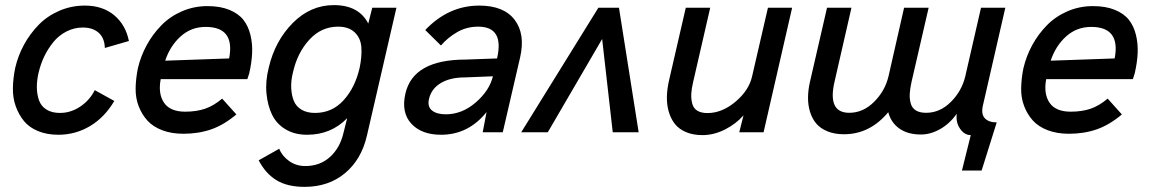

<svg xmlns="http://www.w3.org/2000/svg" viewBox="-20 -518 4504 752"><path d="M208.5 9.8Q164.1 9.8 129.4 -4.4Q94.7 -18.6 74.2 -43.5Q53.7 -68.4 41.7 -101.6Q29.8 -134.8 30.5 -173.1Q31.2 -211.4 39.6 -252.4Q50.8 -300.3 74.2 -343.3Q97.7 -386.2 131.6 -420.9Q165.5 -455.6 212.4 -475.8Q259.3 -496.1 312.5 -496.1Q381.8 -496.1 427 -458.5Q472.2 -420.9 484.9 -357.4L390.6 -330.1Q389.6 -369.1 366.5 -389.6Q343.3 -410.2 304.7 -410.2Q270.5 -410.2 240.5 -394.8Q210.4 -379.4 189.5 -353.8Q168.5 -328.1 153.8 -297.9Q139.2 -267.6 131.3 -233.9Q124 -203.1 124.3 -176Q124.5 -148.9 132.6 -125.7Q140.6 -102.5 161.6 -89.1Q182.6 -75.7 214.8 -75.7Q257.3 -75.7 294.4 -100.6Q331.5 -125.5 351.1 -165L427.7 -122.6Q390.1 -58.6 333 -24.4Q275.9 9.8 208.5 9.8Z M698.2 5.9Q651.9 5.9 615.7 -7.8Q579.6 -21.5 557.9 -45.2Q536.1 -68.8 523.4 -101.3Q510.7 -133.8 511.2 -171.4Q511.7 -209 520 -250.5Q531.2 -298.3 554.7 -341.3Q578.1 -384.3 612.1 -418.9Q646 -453.6 692.9 -473.9Q739.7 -494.1 792.5 -494.1Q842.3 -494.1 878.2 -479.5Q914.1 -464.8 933.3 -440.2Q952.6 -415.5 960.9 -381.1Q969.2 -346.7 967.5 -309.8Q965.8 -272.9 956.1 -230.5L948.7 -208H609.4Q598.6 -150.4 622.6 -115.5Q646.5 -80.6 705.1 -80.6Q750 -80.6 783.7 -92.3Q817.4 -104 850.1 -131.8L905.8 -69.8Q856.4 -28.3 806.9 -11.2Q757.3 5.9 698.2 5.9ZM627 -280.3 877.4 -289.1Q901.4 -412.6 785.6 -412.6Q728.5 -412.6 687.3 -375.2Q646 -337.9 627 -280.3Z M1172.9 213.9Q1105.5 213.9 1062.7 187.7Q1020 161.6 993.2 109.9L1073.7 64.5Q1084.5 92.8 1112.1 112.5Q1139.6 132.3 1175.8 132.3Q1232.9 132.3 1272 97.2Q1311 62 1324.7 4.9L1339.8 -55.2Q1276.9 9.8 1182.6 9.8Q1134.3 9.8 1098.9 -11.2Q1063.5 -32.2 1045.9 -68.1Q1028.3 -104 1023.7 -151.9Q1019 -199.7 1032.7 -253.4Q1057.1 -357.9 1126.7 -428Q1196.3 -498 1287.6 -498Q1385.3 -498 1422.4 -425.8L1438 -487.8H1532.7L1417 13.7Q1395.5 106.9 1331.1 160.4Q1266.6 213.9 1172.9 213.9ZM1213.9 -75.7Q1280.8 -75.7 1325.9 -125.5Q1371.1 -175.3 1388.7 -252.9Q1397.9 -297.4 1395.3 -333.3Q1392.6 -369.1 1369.1 -391.4Q1345.7 -413.6 1304.2 -413.6Q1238.3 -413.6 1191.4 -362.3Q1144.5 -311 1127.4 -234.4Q1119.1 -201.7 1120.6 -172.9Q1122.1 -144 1131.1 -122.3Q1140.1 -100.6 1161.4 -88.1Q1182.6 -75.7 1213.9 -75.7Z M1707.5 9.8Q1630.9 9.8 1590.8 -33.9Q1550.8 -77.6 1567.9 -151.9Q1598.6 -284.7 1804.2 -284.7L1926.8 -289.1Q1955.6 -413.6 1853 -413.6Q1807.6 -413.6 1770.5 -392.1Q1733.4 -370.6 1707 -339.8L1645.5 -400.4Q1736.8 -496.1 1856.9 -496.1Q1953.6 -496.1 1995.8 -440.2Q2038.1 -384.3 2017.1 -293L1949.2 0H1870.6L1885.7 -79.1Q1814.5 9.8 1707.5 9.8ZM1726.1 -70.3Q1789.6 -70.3 1843.3 -116.7Q1897 -163.1 1910.6 -219.2L1800.8 -214.8Q1743.2 -214.8 1706.3 -192.6Q1669.4 -170.4 1660.2 -130.4Q1653.3 -100.6 1671.9 -85.4Q1690.4 -70.3 1726.1 -70.3Z M2021.5 0 2323.7 -487.8H2404.3L2481.4 0H2379.9L2338.4 -365.2L2125.5 0Z M2731.4 11.2Q2694.3 11.2 2666.5 -0.7Q2638.7 -12.7 2622.8 -33.2Q2606.9 -53.7 2599.1 -81.3Q2591.3 -108.9 2592 -139.6Q2592.8 -170.4 2600.6 -204.1L2666 -487.8H2761.7L2694.8 -196.8Q2688.5 -170.4 2687.5 -150.4Q2686.5 -130.4 2691.2 -112.3Q2695.8 -94.2 2710.7 -84.7Q2725.6 -75.2 2751 -75.2Q2807.6 -75.2 2860.1 -119.1Q2912.6 -163.1 2925.3 -217.3L2987.8 -487.8H3082.5L2970.7 0H2875.5L2892.1 -66.4Q2862.8 -32.7 2819.3 -10.7Q2775.9 11.2 2731.4 11.2Z M3747.6 149.9 3782.2 11.2Q3757.3 11.2 3740 -14.2Q3722.7 -39.6 3727.5 -72.3Q3699.2 -33.2 3661.9 -12.2Q3624.5 8.8 3586.9 8.8Q3535.6 8.8 3502.7 -14.4Q3469.7 -37.6 3459 -78.6Q3387.2 7.8 3285.6 7.8Q3248.5 7.8 3220.7 -3.7Q3192.9 -15.1 3176.8 -34.4Q3160.6 -53.7 3152.6 -80.1Q3144.5 -106.4 3144.8 -136Q3145 -165.5 3152.3 -197.3L3219.2 -487.8H3314.9L3249 -199.7Q3219.7 -76.2 3306.2 -76.2Q3360.4 -76.2 3403.3 -118.9Q3446.3 -161.6 3460 -219.2L3521 -487.8H3617.2L3550.3 -197.8Q3544.4 -171.4 3543.2 -151.4Q3542 -131.3 3546.9 -113.3Q3551.8 -95.2 3566.9 -85.7Q3582 -76.2 3607.4 -76.2Q3661.6 -76.2 3704.3 -118.9Q3747.1 -161.6 3760.7 -219.2L3822.3 -487.8H3917.5L3830.1 -106.4Q3821.8 -71.8 3836.9 -55.2Q3852.1 -38.6 3883.8 -38.6L3824.7 149.9Z M4166.5 5.9Q4120.1 5.9 4084 -7.8Q4047.9 -21.5 4026.1 -45.2Q4004.4 -68.8 3991.7 -101.3Q3979 -133.8 3979.5 -171.4Q3980 -209 3988.3 -250.5Q3999.5 -298.3 4022.9 -341.3Q4046.4 -384.3 4080.3 -418.9Q4114.3 -453.6 4161.1 -473.9Q4208 -494.1 4260.7 -494.1Q4310.5 -494.1 4346.4 -479.5Q4382.3 -464.8 4401.6 -440.2Q4420.9 -415.5 4429.2 -381.1Q4437.5 -346.7 4435.8 -309.8Q4434.1 -272.9 4424.3 -230.5L4417 -208H4077.6Q4066.9 -150.4 4090.8 -115.5Q4114.7 -80.6 4173.3 -80.6Q4218.3 -80.6 4252 -92.3Q4285.6 -104 4318.4 -131.8L4374 -69.8Q4324.7 -28.3 4275.1 -11.2Q4225.6 5.9 4166.5 5.9ZM4095.2 -280.3 4345.7 -289.1Q4369.6 -412.6 4253.9 -412.6Q4196.8 -412.6 4155.5 -375.2Q4114.3 -337.9 4095.2 -280.3Z"/></svg>

Font: HK Grotesk Medium Italic
Style: Regular
Weight: 500
Italic angle: -13°
Designer: Alfredo Marco Pradil and Stefan Peev
Foundry: Hanken Design Co.
Version: Version 1.000;PS 001.000;hotconv 1.0.88;makeotf.lib2.5.64775